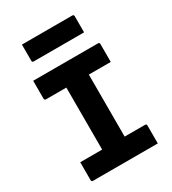

<svg xmlns="http://www.w3.org/2000/svg" viewBox="-218 -1038 1035 1153"><g transform="rotate(-30 300.0 -461.0)"><path d="M530 0H81Q70 0 70 -11V-135H222V-565H81Q70 -565 70 -576V-700H519Q530 -700 530 -689V-565H378V-135H519Q530 -135 530 -124ZM120 -922H469Q480 -922 480 -911V-799H131Q120 -799 120 -810Z"/></g></svg>

Font: Recursive Mn Lnr St XBd
Style: Regular
Weight: 800
Monospace: yes
Version: Version 1.079;hotconv 1.0.112;makeotfexe 2.5.65598; ttfautoh